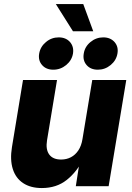

<svg xmlns="http://www.w3.org/2000/svg" viewBox="-20 -928 657 957"><path d="M188.5 9.3Q132.3 9.3 95.2 -15.4Q58.1 -40 43.7 -85.9Q29.3 -131.8 39.6 -194.8L94.7 -529.3H264.2L214.4 -228.5Q207 -183.1 225.3 -158Q243.7 -132.8 284.7 -132.8Q311.5 -132.8 333.5 -144.3Q355.5 -155.8 370.6 -178.5Q385.7 -201.2 391.1 -234.9L439.9 -529.3H609.4L521.5 0H357.9L379.4 -138.2H396.5Q363.3 -71.3 312.5 -31Q261.7 9.3 188.5 9.3ZM467.8 -580.6Q431.6 -580.6 411.6 -603.8Q391.6 -627 397.5 -661.1Q402.8 -695.3 430.9 -718.5Q459 -741.7 494.6 -741.7Q530.3 -741.7 550.8 -718.5Q571.3 -695.3 565.4 -661.1Q559.6 -627 531.5 -603.8Q503.4 -580.6 467.8 -580.6ZM245.6 -580.6Q210 -580.6 189.7 -603.8Q169.4 -627 175.3 -661.1Q181.2 -695.3 209 -718.5Q236.8 -741.7 272.5 -741.7Q308.6 -741.7 328.9 -718.5Q349.1 -695.3 343.8 -661.1Q337.9 -627 309.8 -603.8Q281.7 -580.6 245.6 -580.6ZM343.8 -772 258.3 -907.7H395L444.8 -772Z"/></svg>

Font: Inter 24pt ExtraBold
Style: Italic
Weight: 800
Italic angle: -9.3988°
Designer: Rasmus Andersson
Foundry: rsms
Version: Version 4.001;git-66647c0bb